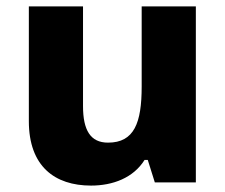

<svg xmlns="http://www.w3.org/2000/svg" viewBox="-20 -620 703 599"><path d="M591 -600H422V-350C422 -237 399 -175 317 -175C262 -175 239 -214 239 -289V-600H70V-242C70 -101 151 -41 264 -41C332 -41 396 -65 431 -121H441L463 -51H591Z"/></svg>

Font: Noto Sans Tamil UI ExtraBold
Style: Regular
Weight: 800
Designer: Jelle Bosma - Monotype Design Team
Foundry: Monotype Imaging Inc.
Version: Version 2.004